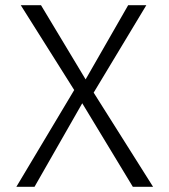

<svg xmlns="http://www.w3.org/2000/svg" viewBox="-20 -720 653 740"><path d="M297 -322 113 0H43L266 -373L60 -700H138L310 -414L474 -700H544L341 -363L570 0H492Z"/></svg>

Font: Antic
Style: Regular
Weight: 400
Version: Version 1.0002